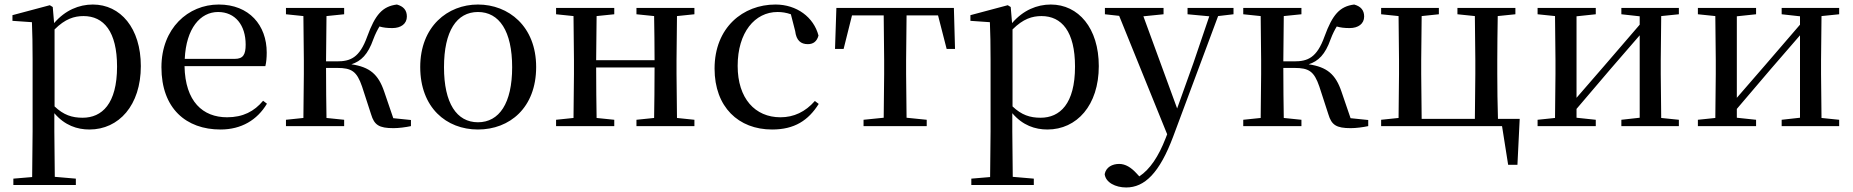

<svg xmlns="http://www.w3.org/2000/svg" viewBox="-20 -557 8185 848"><path d="M375 15C505 15 602 -92 602 -265C602 -433 512 -537 390 -537C329 -537 268 -512 219 -455L213 -526L200 -534L35 -490V-465L121 -459C123 -410 124 -361 124 -293V23L122 225L39 232V260H315V232L222 224L220 23V-57C266 -3 321 15 375 15ZM221 -427C268 -474 308 -486 349 -486C438 -486 497 -418 497 -263C497 -98 430 -37 345 -37C298 -37 261 -49 221 -87Z M954 15C1046 15 1116 -27 1159 -99L1142 -112C1103 -65 1053 -39 983 -39C876 -39 798 -108 795 -265H1152C1156 -281 1158 -301 1158 -325C1158 -445 1081 -537 946 -537C811 -537 693 -432 693 -260C693 -78 802 15 954 15ZM796 -297C802 -432 865 -504 943 -504C1019 -504 1065 -446 1065 -360C1065 -316 1054 -297 1017 -297Z M1619 -52C1633 -5 1654 9 1718 9C1741 9 1772 5 1795 0V-27L1717 -35L1677 -152C1651 -229 1613 -261 1532 -273C1575 -287 1605 -316 1629 -384C1638 -408 1647 -425 1656 -440C1673 -435 1690 -433 1713 -433C1751 -433 1777 -452 1777 -484C1777 -512 1762 -529 1733 -537C1669 -529 1637 -492 1602 -396C1568 -301 1527 -286 1468 -286H1420L1422 -486L1500 -494V-522H1243V-494L1320 -486L1322 -292V-230L1320 -36L1243 -28V0H1500V-28L1422 -36C1421 -92 1420 -178 1420 -257H1469C1533 -257 1556 -242 1579 -175Z M2091 15C2231 15 2348 -81 2348 -261C2348 -441 2226 -537 2091 -537C1957 -537 1836 -440 1836 -261C1836 -82 1951 15 2091 15ZM2091 -17C1997 -17 1941 -101 1941 -260C1941 -420 1997 -504 2091 -504C2185 -504 2242 -420 2242 -260C2242 -101 2185 -17 2091 -17Z M2791 -494 2869 -486C2870 -432 2871 -351 2871 -291H2613L2615 -486L2693 -494V-522H2436V-494L2513 -486L2515 -292V-230L2513 -36L2436 -28V0H2693V-28L2615 -36C2614 -92 2613 -179 2613 -259H2871C2871 -179 2870 -92 2869 -36L2791 -28V0H3047V-28L2970 -36L2968 -230V-292L2970 -486L3047 -494V-522H2791Z M3390 15C3489 15 3550 -25 3596 -98L3579 -111C3537 -63 3486 -39 3427 -39C3315 -39 3238 -122 3238 -266C3238 -414 3314 -504 3414 -504C3434 -504 3453 -501 3473 -494L3492 -420C3497 -378 3517 -362 3548 -362C3572 -362 3588 -374 3595 -400C3574 -481 3499 -537 3405 -537C3262 -537 3136 -436 3136 -254C3136 -84 3242 15 3390 15Z M3882 0H4073V-28L3984 -37L3982 -230V-292L3984 -489H4123L4161 -341H4198L4193 -522H3674L3668 -341H3706L3743 -489H3883L3885 -292V-230L3883 -37L3794 -28V0Z M4606 15C4736 15 4833 -92 4833 -265C4833 -433 4743 -537 4621 -537C4560 -537 4499 -512 4450 -455L4444 -526L4431 -534L4266 -490V-465L4352 -459C4354 -410 4355 -361 4355 -293V23L4353 225L4270 232V260H4546V232L4453 224L4451 23V-57C4497 -3 4552 15 4606 15ZM4452 -427C4499 -474 4539 -486 4580 -486C4669 -486 4728 -418 4728 -263C4728 -98 4661 -37 4576 -37C4529 -37 4492 -49 4452 -87Z M5225 -494 5321 -485 5251 -279 5179 -78 5030 -485 5119 -494V-522H4860V-494L4923 -487L5135 36L5128 54C5097 134 5059 191 5012 222L4999 208C4976 183 4951 167 4923 167C4893 167 4865 181 4859 212C4863 249 4907 271 4954 271C5035 271 5101 208 5162 45L5360 -486L5428 -494V-522H5225Z M5847 -52C5861 -5 5882 9 5946 9C5969 9 6000 5 6023 0V-27L5945 -35L5905 -152C5879 -229 5841 -261 5760 -273C5803 -287 5833 -316 5857 -384C5866 -408 5875 -425 5884 -440C5901 -435 5918 -433 5941 -433C5979 -433 6005 -452 6005 -484C6005 -512 5990 -529 5961 -537C5897 -529 5865 -492 5830 -396C5796 -301 5755 -286 5696 -286H5648L5650 -486L5728 -494V-522H5471V-494L5548 -486L5550 -292V-230L5548 -36L5471 -28V0H5728V-28L5650 -36C5649 -92 5648 -178 5648 -257H5697C5761 -257 5784 -242 5807 -175Z M6080 0H6614L6641 171H6682L6692 -32H6596C6594 -88 6593 -174 6593 -230V-292C6593 -346 6594 -430 6595 -486L6673 -494V-522H6417V-494L6494 -486L6496 -292V-230L6494 -32H6259L6257 -230V-292L6259 -486L6335 -494V-522H6080V-494L6157 -486L6159 -292V-230L6157 -36L6080 -28Z M7141 -494 7222 -485V-448L7067 -268L6943 -125V-485L7028 -494V-522H6771V-494L6848 -486L6850 -292V-230L6848 -36L6771 -28V0H7028V-28L6943 -37V-76L7093 -252L7222 -401V-37L7141 -28V0H7395V-28L7317 -36L7315 -230V-292L7317 -486L7395 -494V-522H7141Z M7849 -494 7930 -485V-448L7775 -268L7651 -125V-485L7736 -494V-522H7479V-494L7556 -486L7558 -292V-230L7556 -36L7479 -28V0H7736V-28L7651 -37V-76L7801 -252L7930 -401V-37L7849 -28V0H8103V-28L8025 -36L8023 -230V-292L8025 -486L8103 -494V-522H7849Z"/></svg>

Font: Noto Serif TC Medium
Style: Regular
Weight: 500
Designer: Ryoko NISHIZUKA 西塚涼子 (kana & ideographs); Frank Grießhammer (Latin, Greek & Cyrillic); Wenlong ZHANG 张文龙 (bopomofo); San
Foundry: Adobe
Version: Version 2.001;hotconv 1.1.0;makeotfexe 2.6.0